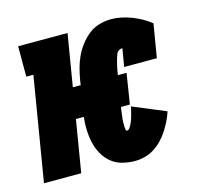

<svg xmlns="http://www.w3.org/2000/svg" viewBox="-85 -631 770 732"><g transform="rotate(-15 300.0 -265.0)"><path d="M362 8Q336 8 311.5 1.5Q287 -5 268.5 -20.5Q250 -36 238 -57.5Q226 -79 220.5 -103.5Q215 -128 214 -153.5Q213 -179 216 -205H185L151 0H4L72 -410H44V-530H239L205 -325H236L239 -345Q243 -368 249 -390.5Q255 -413 265 -434.5Q275 -456 290 -475.5Q305 -495 324 -510Q343 -525 366.5 -531.5Q390 -538 412 -538Q433 -538 454 -533.5Q475 -529 494 -521.5Q513 -514 531 -504Q549 -494 565 -481L543 -349H414L426 -420Q419 -420 412.5 -416.5Q406 -413 403 -406.5Q400 -400 398 -393Q396 -386 394 -379.5Q392 -373 390.5 -366Q389 -359 387.5 -352.5Q386 -346 385 -339Q384 -332 383 -326V-325H417L398 -205H363Q362 -201 361.5 -197Q361 -193 360.5 -189Q360 -185 359.5 -181Q359 -177 358.5 -173Q358 -169 357.5 -165Q357 -161 356.5 -157Q356 -153 356 -148.5Q356 -144 356 -140Q356 -136 356 -132Q356 -128 356.5 -124.5Q357 -121 357.5 -116.5Q358 -112 362 -112Q368 -112 372 -117.5Q376 -123 379 -128.5Q382 -134 384 -139.5Q386 -145 388 -150.5Q390 -156 391.5 -162Q393 -168 394.5 -173.5Q396 -179 397.5 -185Q399 -191 400 -197L530 -143Q524 -124 515 -106Q506 -88 495 -71Q484 -54 469.5 -39Q455 -24 437.5 -13Q420 -2 400.5 3Q381 8 362 8Z"/></g></svg>

Font: Iosevka Curly Slab HvEx
Style: Italic
Weight: 900
Width: 7
Italic angle: -9°
Monospace: yes
Designer: Belleve Invis
Foundry: Belleve Invis
Version: Version 11.1.0; ttfautohint (v1.8.3)